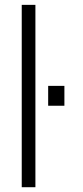

<svg xmlns="http://www.w3.org/2000/svg" viewBox="-20 -782 346 802"><path d="M127.9 0H70.8V-761.7H127.9ZM249 -340.3H181.2V-423.3H249Z"/></svg>

Font: RobotoCondensed-Light
Style: Light
Weight: 300
Designer: Google
Version: Version 1.200311; 2013